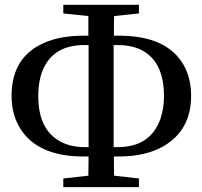

<svg xmlns="http://www.w3.org/2000/svg" viewBox="-20 -769 844 801"><path d="M333 -155.3H349.6V-334V-397.5V-581.1H333Q183.6 -581.1 148.4 -446.3Q139.6 -410.2 139.6 -368.2Q139.6 -228.5 231.4 -178.7Q274.4 -155.3 333 -155.3ZM471.7 -581.1H454.1V-397.5V-334V-155.3H471.7Q607.4 -155.3 649.4 -273.4Q664.1 -316.4 664.1 -368.2Q664.1 -518.6 561.5 -564.5Q522.5 -581.1 471.7 -581.1ZM476.6 -116.2H455.1Q455.1 -63.5 456.1 -36.1L559.6 -24.4V11.7H244.1V-24.4L348.6 -36.1L349.6 -116.2H327.1Q140.6 -116.2 66.4 -229.5Q28.3 -289.1 28.3 -369.1Q28.3 -530.3 163.1 -589.8Q231.4 -620.1 327.1 -620.1H348.6V-702.1L244.1 -712.9V-749H559.6V-712.9L456.1 -702.1Q455.1 -673.8 455.1 -620.1H476.6Q677.7 -620.1 747.1 -496.1Q777.3 -441.4 777.3 -369.1Q777.3 -227.5 664.1 -160.2Q588.9 -116.2 476.6 -116.2Z"/></svg>

Font: GenYoMin JP SemiBold
Style: Regular
Weight: 600
Version: Version 1.001;PS 1;hotconv 16.6.51;makeotf.lib2.5.65220 DEVE